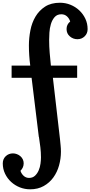

<svg xmlns="http://www.w3.org/2000/svg" viewBox="-70 -980 658 1399"><path d="M568.4 -767.6Q568.4 -736.3 546.9 -715.3Q525.4 -694.3 494.1 -694.3Q462.9 -694.3 439 -714.8Q415 -735.4 415 -768.6Q415 -801.8 441.4 -823.2Q434.6 -845.7 418 -860.8Q401.4 -876 377 -876Q345.7 -876 327.6 -855Q309.6 -834 300.8 -804.2Q292 -774.4 290 -742.2Q288.1 -710 288.1 -688.5Q288.1 -641.6 292 -595.2Q295.9 -548.8 300.8 -502H492.2V-413.1H315.4L367.2 34.2Q369.1 56.6 371.6 79.6Q374 102.5 374 125Q374 175.8 360.4 225.1Q346.7 274.4 318.8 313Q291 351.6 248.5 375.5Q206.1 399.4 149.4 399.4Q110.4 399.4 74.7 385.3Q39.1 371.1 11.2 345.7Q-16.6 320.3 -33.2 285.6Q-49.8 251 -49.8 210.9Q-49.8 178.7 -28.3 158.2Q-6.8 137.7 24.4 137.7Q39.1 137.7 53.2 143.1Q67.4 148.4 78.6 158.2Q89.8 168 96.2 181.2Q102.5 194.3 102.5 210Q102.5 241.2 79.1 264.6Q85.9 286.1 102.5 301.3Q119.1 316.4 141.6 316.4Q168 316.4 185.1 300.3Q202.1 284.2 211.9 261.2Q221.7 238.3 225.1 212.4Q228.5 186.5 228.5 167Q228.5 129.9 224.1 92.8Q219.7 55.7 213.9 18.6L212.9 17.6L160.2 -413.1H14.6V-502H150.4Q145.5 -539.1 143.1 -575.2Q140.6 -611.3 140.6 -648.4Q140.6 -703.1 151.4 -758.8Q162.1 -814.5 188.5 -858.9Q214.8 -903.3 258.3 -931.6Q301.8 -960 367.2 -960Q407.2 -960 443.4 -945.3Q479.5 -930.7 507.3 -904.8Q535.2 -878.9 551.8 -843.8Q568.4 -808.6 568.4 -767.6Z"/></svg>

Font: Fontdiner Swanky
Style: Regular
Weight: 400
Designer: Font Diner, Inc
Foundry: Font Diner, Inc
Version: Version 1.000